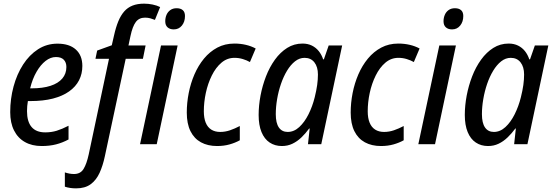

<svg xmlns="http://www.w3.org/2000/svg" viewBox="-20 -785 3015 1045"><path d="M207 9.8Q153.8 9.8 115.5 -12Q77.1 -33.7 56.4 -75Q35.6 -116.2 35.6 -174.8Q35.6 -247.1 53.7 -314Q71.8 -380.9 105.7 -433.6Q139.6 -486.3 187 -516.8Q234.4 -547.4 293 -547.4Q357.4 -547.4 392.8 -515.4Q428.2 -483.4 428.2 -425.8Q428.2 -383.3 410.2 -348.1Q392.1 -313 356.4 -287.6Q320.8 -262.2 268.1 -248.5Q215.3 -234.9 145 -234.9H131.8Q129.4 -221.7 128.2 -207.8Q127 -193.8 127 -180.2Q127 -123 151.9 -93.8Q176.8 -64.5 226.1 -64.5Q259.8 -64.5 288.8 -73.5Q317.9 -82.5 353 -100.6V-25.9Q320.3 -8.3 285.4 0.7Q250.5 9.8 207 9.8ZM144 -304.2H152.8Q212.9 -304.2 254.9 -317.9Q296.9 -331.5 319.1 -357.7Q341.3 -383.8 341.3 -420.4Q341.3 -445.3 327.1 -460Q313 -474.6 284.2 -474.6Q255.4 -474.6 228 -453.4Q200.7 -432.1 178.7 -394Q156.7 -356 144 -304.2Z M394 240.2Q377 240.2 361.3 237.8Q345.7 235.4 333 231V153.3Q344.7 157.2 357.4 159.7Q370.1 162.1 382.8 162.1Q418 162.1 434.8 134.5Q451.7 106.9 462.9 55.2L573.2 -464.8H499.5L508.8 -509.8L588.4 -538.6L600.6 -591.8Q610.4 -636.2 623.8 -668.7Q637.2 -701.2 656 -722.7Q674.8 -744.1 701.4 -754.6Q728 -765.1 764.2 -765.1Q787.6 -765.1 810.8 -760.3Q834 -755.4 851.6 -746.6L823.2 -676.8Q811.5 -681.6 798.1 -685.3Q784.7 -689 769.5 -689Q736.8 -689 719 -665Q701.2 -641.1 690.4 -589.8L679.2 -537.6H772.5L757.8 -464.8H664.1L550.8 64.9Q540 116.2 522 155.8Q503.9 195.3 473.4 217.8Q442.9 240.2 394 240.2ZM742.2 0 856.4 -537.6H946.8L833 0ZM925.8 -625Q904.8 -625 892.1 -636.2Q879.4 -647.5 879.4 -669.4Q879.4 -688 886.2 -704.1Q893.1 -720.2 907 -730.2Q920.9 -740.2 941.4 -740.2Q962.9 -740.2 974.9 -729.7Q986.8 -719.2 986.8 -697.8Q986.8 -666.5 970 -645.8Q953.1 -625 925.8 -625Z M1161.6 9.8Q1110.8 9.8 1073.7 -10.5Q1036.6 -30.8 1016.6 -71.3Q996.6 -111.8 996.6 -172.4Q996.6 -225.1 1007.1 -278.6Q1017.6 -332 1038.3 -380.1Q1059.1 -428.2 1090.3 -466.1Q1121.6 -503.9 1162.8 -525.9Q1204.1 -547.9 1255.9 -547.9Q1288.6 -547.9 1317.9 -541Q1347.2 -534.2 1371.6 -521L1340.3 -447.3Q1323.2 -457 1301.5 -463.6Q1279.8 -470.2 1256.3 -470.2Q1216.3 -470.2 1185.3 -443.8Q1154.3 -417.5 1132.8 -374Q1111.3 -330.6 1100.3 -279.5Q1089.4 -228.5 1089.4 -179.2Q1089.4 -142.6 1099.6 -117.4Q1109.9 -92.3 1129.9 -79.6Q1149.9 -66.9 1178.2 -66.9Q1205.6 -66.9 1231.9 -75.9Q1258.3 -85 1285.2 -99.1V-21.5Q1260.7 -7.8 1229.5 1Q1198.2 9.8 1161.6 9.8Z M1514.2 9.8Q1476.1 9.8 1447.5 -9.3Q1418.9 -28.3 1403.3 -66.2Q1387.7 -104 1387.7 -159.2Q1387.7 -210.4 1397.9 -264.6Q1408.2 -318.8 1427.7 -369.4Q1447.3 -419.9 1476.3 -460.2Q1505.4 -500.5 1543 -524.2Q1580.6 -547.9 1626.5 -547.9Q1655.3 -547.9 1677.5 -536.9Q1699.7 -525.9 1715.1 -506.6Q1730.5 -487.3 1738.8 -461.9H1742.7L1769 -537.6H1842.3L1728.5 0H1656.2L1665.5 -85.4H1662.6Q1643.1 -58.6 1620.4 -36.9Q1597.7 -15.1 1571.5 -2.7Q1545.4 9.8 1514.2 9.8ZM1545.9 -66.9Q1580.1 -66.9 1608.9 -93.5Q1637.7 -120.1 1659.2 -163.1Q1680.7 -206.1 1692.9 -255.4Q1702.1 -292.5 1706.3 -322.5Q1710.4 -352.5 1710.4 -379.4Q1710.4 -420.9 1691.2 -445.6Q1671.9 -470.2 1637.7 -470.2Q1609.9 -470.2 1585.7 -451.2Q1561.5 -432.1 1542.2 -400.1Q1522.9 -368.2 1509.3 -328.4Q1495.6 -288.6 1488.3 -245.8Q1481 -203.1 1481 -163.6Q1481 -115.2 1497.8 -91.1Q1514.6 -66.9 1545.9 -66.9Z M2053.7 9.8Q2002.9 9.8 1965.8 -10.5Q1928.7 -30.8 1908.7 -71.3Q1888.7 -111.8 1888.7 -172.4Q1888.7 -225.1 1899.2 -278.6Q1909.7 -332 1930.4 -380.1Q1951.2 -428.2 1982.4 -466.1Q2013.7 -503.9 2054.9 -525.9Q2096.2 -547.9 2147.9 -547.9Q2180.7 -547.9 2210 -541Q2239.3 -534.2 2263.7 -521L2232.4 -447.3Q2215.3 -457 2193.6 -463.6Q2171.9 -470.2 2148.4 -470.2Q2108.4 -470.2 2077.4 -443.8Q2046.4 -417.5 2024.9 -374Q2003.4 -330.6 1992.4 -279.5Q1981.4 -228.5 1981.4 -179.2Q1981.4 -142.6 1991.7 -117.4Q2002 -92.3 2022 -79.6Q2042 -66.9 2070.3 -66.9Q2097.7 -66.9 2124 -75.9Q2150.4 -85 2177.2 -99.1V-21.5Q2152.8 -7.8 2121.6 1Q2090.3 9.8 2053.7 9.8Z M2256.8 0 2371.1 -537.6H2461.4L2347.7 0ZM2440.4 -625Q2419.4 -625 2406.7 -636.2Q2394 -647.5 2394 -669.4Q2394 -688 2400.9 -704.1Q2407.7 -720.2 2421.6 -730.2Q2435.5 -740.2 2456.1 -740.2Q2477.5 -740.2 2489.5 -729.7Q2501.5 -719.2 2501.5 -697.8Q2501.5 -666.5 2484.6 -645.8Q2467.8 -625 2440.4 -625Z M2636.2 9.8Q2598.1 9.8 2569.6 -9.3Q2541 -28.3 2525.4 -66.2Q2509.8 -104 2509.8 -159.2Q2509.8 -210.4 2520 -264.6Q2530.3 -318.8 2549.8 -369.4Q2569.3 -419.9 2598.4 -460.2Q2627.4 -500.5 2665 -524.2Q2702.6 -547.9 2748.5 -547.9Q2777.3 -547.9 2799.6 -536.9Q2821.8 -525.9 2837.2 -506.6Q2852.5 -487.3 2860.8 -461.9H2864.7L2891.1 -537.6H2964.4L2850.6 0H2778.3L2787.6 -85.4H2784.7Q2765.1 -58.6 2742.4 -36.9Q2719.7 -15.1 2693.6 -2.7Q2667.5 9.8 2636.2 9.8ZM2668 -66.9Q2702.1 -66.9 2731 -93.5Q2759.8 -120.1 2781.2 -163.1Q2802.7 -206.1 2814.9 -255.4Q2824.2 -292.5 2828.4 -322.5Q2832.5 -352.5 2832.5 -379.4Q2832.5 -420.9 2813.2 -445.6Q2793.9 -470.2 2759.8 -470.2Q2731.9 -470.2 2707.8 -451.2Q2683.6 -432.1 2664.3 -400.1Q2645 -368.2 2631.3 -328.4Q2617.7 -288.6 2610.4 -245.8Q2603 -203.1 2603 -163.6Q2603 -115.2 2619.9 -91.1Q2636.7 -66.9 2668 -66.9Z"/></svg>

Font: Open Sans SemiCondensed Medium
Style: Italic
Weight: 500
Width: 4
Italic angle: -12°
Designer: Monotype Design Team
Foundry: Monotype Imaging Inc.
Version: Version 3.000